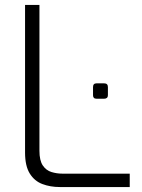

<svg xmlns="http://www.w3.org/2000/svg" viewBox="-20 -754 571 774"><path d="M221 0Q183 0 151 -12Q119 -24 100 -54.5Q81 -85 81 -139V-734H139V-146Q139 -107 152.5 -87Q166 -67 187.5 -60.5Q209 -54 231 -54H503V0ZM369 -356Q355 -356 355 -370V-403Q355 -418 369 -418H400Q415 -418 415 -403V-370Q415 -363 411 -359.5Q407 -356 400 -356Z"/></svg>

Font: Exo Thin Light
Style: Regular
Weight: 300
Version: Version 2.000